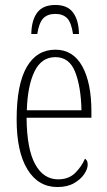

<svg xmlns="http://www.w3.org/2000/svg" viewBox="-20 -743 430 773"><path d="M211 10Q134 10 90.5 -61Q47 -132 47 -262Q47 -403 87.5 -473Q128 -543 203 -543Q274 -543 311 -476.5Q348 -410 348 -294V-269H87Q88 -143 121.5 -82Q155 -21 214 -21Q257 -21 283 -47Q309 -73 322 -104Q326 -102 329.5 -96.5Q333 -91 333 -80Q333 -63 319 -42Q305 -21 278 -5.5Q251 10 211 10ZM308 -299Q306 -394 282.5 -453.5Q259 -513 203 -513Q147 -513 119 -455.5Q91 -398 88 -299ZM106 -606Q107 -662 130 -692.5Q153 -723 203 -723Q252 -723 274.5 -692Q297 -661 298 -606H274Q267 -653 250 -670Q233 -687 203 -687Q171 -687 154 -669Q137 -651 130 -606Z"/></svg>

Font: Noto Serif ExtraCondensed ExtraLight
Style: Regular
Weight: 200
Width: 2
Designer: Monotype Design Team
Foundry: Monotype Imaging Inc.
Version: Version 2.015